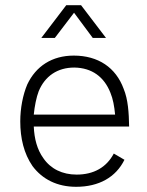

<svg xmlns="http://www.w3.org/2000/svg" viewBox="-20 -720 567 739"><path d="M265 -671 337 -574H388L292 -700H235L139 -574H191ZM275 -48C220 -48 175 -70 147 -111C123 -144 112 -186 110 -233H477C476 -286 473 -337 456 -378C426 -460 358 -506 264 -506C180 -506 118 -465 85 -395C68 -355 58 -303 58 -253C58 -188 72 -129 105 -81C143 -30 200 -1 273 -1C361 -1 426 -38 459 -105L418 -129C390 -76 341 -48 275 -48ZM129 -369C153 -427 201 -460 266 -460C334 -459 381 -424 405 -363C415 -339 420 -311 423 -279H110C113 -310 120 -346 129 -369Z"/></svg>

Font: Arthouse Owned Light
Style: Regular
Weight: 300
Designer: Jeremy Tribby
Foundry: Tribby Type
Version: Version 1.000;PS 001.000;hotconv 1.0.88;makeotf.lib2.5.64775